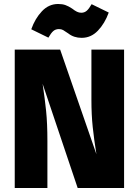

<svg xmlns="http://www.w3.org/2000/svg" viewBox="-20 -944 697 964"><path d="M603 0H370L194 -523Q205 -450 211.5 -387Q218 -324 218 -235V0H54V-695H282L464 -170Q452 -245 445.5 -306.5Q439 -368 439 -443V-695H603ZM390 -754Q351 -754 323 -776Q306 -788 297 -793Q288 -798 276 -798Q259 -798 247.5 -788Q236 -778 223 -755L137 -797Q156 -851 190.5 -887.5Q225 -924 272 -924Q293 -924 308.5 -918.5Q324 -913 342 -901Q356 -890 366.5 -885Q377 -880 388 -880Q404 -880 415.5 -890Q427 -900 440 -923L526 -881Q506 -826 471.5 -790Q437 -754 390 -754Z"/></svg>

Font: Trujillo ExtraBold
Style: Regular
Weight: 800
Designer: Fira Sans original fonts by bBox Type GmbH, Carrois Corporate GbR, & Edenspiekermann AG / Changes by Cristiano Sobral
Foundry: Fira Sans original fonts by bBox Type GmbH, Carrois Corporate GbR, & Edenspiekermann AG / Changes by Cristiano Sobral
Version: Version 4.301;July 28, 2020;FontCreator 13.0.0.2655 64-bit